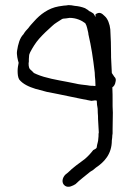

<svg xmlns="http://www.w3.org/2000/svg" viewBox="-20 -511 528 752"><path d="M47 -313C44 -297 50 -275 53 -265C51 -255 49 -244 49 -234C49 -221 50 -209 55 -200C69 -182 93 -171 119 -163L164 -151C223 -140 279 -127 338 -116C344 -117 349 -117 353 -118C355 -117 357 -117 359 -117C360 -85 363 -101 363 -68C364 -60 364 -53 364 -45C365 -27 366 -9 367 8C367 10 366 11 366 13C366 20 366 26 365 32C365 44 360 53 359 65C359 71 350 74 345 77C335 90 325 101 312 112C290 128 265 146 246 165L236 173C224 185 219 206 235 217C249 226 266 216 276 210C293 193 314 178 333 162C342 157 349 152 355 146C388 124 418 93 418 39C419 32 420 25 420 18C421 15 421 12 421 9V-4C421 -18 422 -55 422 -70C422 -85 421 -80 421 -95V-115C421 -143 421 -141 420 -169C426 -173 431 -179 433 -193C435 -200 432 -207 428 -210L418 -225C417 -246 416 -266 415 -287V-297C415 -330 414 -363 412 -396C410 -416 402 -438 390 -448C379 -459 370 -466 354 -455V-444C352 -448 350 -453 346 -458C340 -462 334 -466 328 -468L326 -471C322 -473 318 -476 313 -479C300 -484 287 -487 273 -488C264 -490 255 -491 248 -491C242 -490 236 -489 230 -489C223 -488 216 -487 210 -486C169 -479 137 -454 114 -428C106 -419 98 -411 91 -401C84 -394 77 -386 72 -377C57 -362 51 -338 47 -313ZM92 -263 93 -270V-279C93 -284 94 -288 94 -293C94 -297 96 -301 98 -306C108 -325 119 -343 133 -359C149 -377 166 -393 184 -409C195 -420 211 -428 224 -437H225C226 -437 227 -438 228 -438C232 -438 235 -439 239 -439C243 -440 248 -440 253 -441C278 -441 300 -431 314 -420C321 -409 322 -396 326 -381V-378C338 -326 344 -286 351 -227C351 -218 352 -209 353 -199C353 -191 354 -183 354 -176L353 -174C350 -174 346 -175 343 -175H337C333 -175 328 -176 322 -177C307 -179 290 -180 275 -184L245 -190C203 -198 159 -205 124 -220L113 -225L103 -235C94 -241 92 -249 92 -263Z"/></svg>

Font: Scribbler
Style: Regular
Weight: 400
Designer: Mew Too
Foundry: Cannot Into Space Fonts
Version: Version 1.001